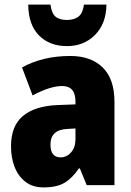

<svg xmlns="http://www.w3.org/2000/svg" viewBox="-20 -807 573 837"><path d="M287 -563Q376 -563 427.5 -513Q479 -463 479 -363V0H358L328 -73H324Q295 -30 261 -10Q227 10 170 10Q123 10 91.5 -14Q60 -38 44 -78.5Q28 -119 28 -169Q28 -258 80 -301.5Q132 -345 231 -349L309 -352V-364Q309 -432 251 -432Q199 -432 122 -391L76 -513Q119 -537 172 -550Q225 -563 287 -563ZM275 -245Q200 -242 200 -177Q200 -121 244 -121Q271 -121 290 -143Q309 -165 309 -200V-247ZM444 -787Q443 -704 394.5 -655Q346 -606 272 -606Q196 -606 150 -652.5Q104 -699 103 -787H200Q205 -749 222 -734.5Q239 -720 272 -720Q303 -720 322 -734.5Q341 -749 346 -787Z"/></svg>

Font: Noto Sans Lao Looped Condensed Black
Style: Regular
Weight: 900
Width: 3
Designer: Mark Frömberg, Ben Mitchell
Foundry: The Fontpad Ltd
Version: Version 1.002; ttfautohint (v1.8.4.7-5d5b)